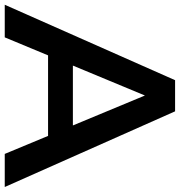

<svg xmlns="http://www.w3.org/2000/svg" viewBox="-0 -744 740 789"><g transform="rotate(90 369.5 -350.0)"><path d="M-5 0H129L203 -178H534L608 0H744L433 -700H305ZM245 -280 368 -576 491 -280Z"/></g></svg>

Font: Chess Sans SemiBold
Style: Regular
Weight: 600
Designer: Wolf Bōese
Foundry: Wolf Bōese
Version: Version 7.223;Glyphs 3.3 (3306)